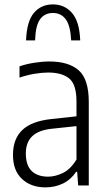

<svg xmlns="http://www.w3.org/2000/svg" viewBox="-20 -822 476 851"><path d="M181.5 8.5Q117.5 8.5 77.5 -28.8Q37.5 -66 37.5 -135.5Q37.5 -206.5 79.2 -246Q121 -285.5 209 -294.5L319 -306.5V-372Q319 -447.5 287 -474Q255 -500.5 193 -500.5Q166.5 -500.5 133.2 -495Q100 -489.5 66.5 -478V-528Q95 -538 131.5 -543.8Q168 -549.5 199 -549.5Q284.5 -549.5 329 -510.2Q373.5 -471 373.5 -370V0H326.5L322 -60.5H317.5Q294 -25.5 258.8 -8.5Q223.5 8.5 181.5 8.5ZM94.5 -142Q94.5 -89 120.5 -64Q146.5 -39 193.5 -39Q224.5 -39 258.5 -55.2Q292.5 -71.5 319 -115V-263L211 -251.5Q151 -245.5 122.8 -218.2Q94.5 -191 94.5 -142ZM95.5 -643Q98.5 -727 130.2 -764.8Q162 -802.5 214.5 -802.5Q266.5 -802.5 299.5 -764.2Q332.5 -726 335.5 -643H295.5Q292 -709 271.2 -736.8Q250.5 -764.5 214.5 -764.5Q178 -764.5 157.8 -736.8Q137.5 -709 135.5 -643Z"/></svg>

Font: Encode Sans Condensed Light
Style: Regular
Weight: 300
Width: 3
Designer: Multiple Designers
Foundry: Impallari Type
Version: Version 3.000; ttfautohint (v1.8.3) -l 8 -r 50 -G 200 -x 14 